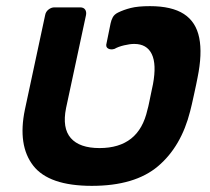

<svg xmlns="http://www.w3.org/2000/svg" viewBox="-20 -595 683 625"><path d="M279 10Q139 10 88 -56Q37 -122 61 -238L127 -546Q129 -557 138 -564Q147 -571 157 -571H241Q252 -571 257 -564Q262 -557 260 -546L195 -243Q182 -178 210.5 -145.5Q239 -113 304 -113Q368 -113 407 -144Q446 -175 460 -238Q463 -248 466 -263.5Q469 -279 472.5 -295Q476 -311 478 -321Q490 -386 474 -419Q458 -452 417 -452Q403 -452 384 -447.5Q365 -443 353 -436Q341 -432 332 -437Q323 -442 327 -455L340 -519Q342 -529 347 -538.5Q352 -548 364 -554Q382 -563 405.5 -569Q429 -575 468 -575Q539 -575 578.5 -549.5Q618 -524 628.5 -472Q639 -420 623 -342Q622 -335 618.5 -319.5Q615 -304 611.5 -287Q608 -270 604.5 -255.5Q601 -241 599 -233Q570 -118 494.5 -54Q419 10 279 10Z"/></svg>

Font: Rubik SemiBold
Style: Italic
Weight: 600
Italic angle: -12°
Designer: Hubert and Fischer
Foundry: Hubert and Fischer
Version: Version 2.300;gftools[0.9.30]